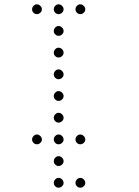

<svg xmlns="http://www.w3.org/2000/svg" viewBox="-20 -693 640 885"><path d="M149 -673Q141 -673 134.5 -666Q128 -659 128 -651V-649Q128 -641 134.5 -634.5Q141 -628 149 -628H151Q159 -628 166 -634.5Q173 -641 173 -649V-651Q173 -659 166 -666Q159 -673 151 -673ZM249 -673Q241 -673 234.5 -666Q228 -659 228 -651V-649Q228 -641 234.5 -634.5Q241 -628 249 -628H251Q259 -628 266 -634.5Q273 -641 273 -649V-651Q273 -659 266 -666Q259 -673 251 -673ZM349 -673Q341 -673 334.5 -666Q328 -659 328 -651V-649Q328 -641 334.5 -634.5Q341 -628 349 -628H351Q359 -628 366 -634.5Q373 -641 373 -649V-651Q373 -659 366 -666Q359 -673 351 -673ZM249 -573Q241 -573 234.5 -566Q228 -559 228 -551V-549Q228 -541 234.5 -534.5Q241 -528 249 -528H251Q259 -528 266 -534.5Q273 -541 273 -549V-551Q273 -559 266 -566Q259 -573 251 -573ZM249 -473Q241 -473 234.5 -466Q228 -459 228 -451V-449Q228 -441 234.5 -434.5Q241 -428 249 -428H251Q259 -428 266 -434.5Q273 -441 273 -449V-451Q273 -459 266 -466Q259 -473 251 -473ZM249 -373Q241 -373 234.5 -366Q228 -359 228 -351V-349Q228 -341 234.5 -334.5Q241 -328 249 -328H251Q259 -328 266 -334.5Q273 -341 273 -349V-351Q273 -359 266 -366Q259 -373 251 -373ZM249 -273Q241 -273 234.5 -266Q228 -259 228 -251V-249Q228 -241 234.5 -234.5Q241 -228 249 -228H251Q259 -228 266 -234.5Q273 -241 273 -249V-251Q273 -259 266 -266Q259 -273 251 -273ZM249 -173Q241 -173 234.5 -166Q228 -159 228 -151V-149Q228 -141 234.5 -134.5Q241 -128 249 -128H251Q259 -128 266 -134.5Q273 -141 273 -149V-151Q273 -159 266 -166Q259 -173 251 -173ZM149 -73Q141 -73 134.5 -66Q128 -59 128 -51V-49Q128 -41 134.5 -34.5Q141 -28 149 -28H151Q159 -28 166 -34.5Q173 -41 173 -49V-51Q173 -59 166 -66Q159 -73 151 -73ZM249 -73Q241 -73 234.5 -66Q228 -59 228 -51V-49Q228 -41 234.5 -34.5Q241 -28 249 -28H251Q259 -28 266 -34.5Q273 -41 273 -49V-51Q273 -59 266 -66Q259 -73 251 -73ZM349 -73Q341 -73 334.5 -66Q328 -59 328 -51V-49Q328 -41 334.5 -34.5Q341 -28 349 -28H351Q359 -28 366 -34.5Q373 -41 373 -49V-51Q373 -59 366 -66Q359 -73 351 -73ZM249 27Q241 27 234.5 34Q228 41 228 49V51Q228 59 234.5 65.5Q241 72 249 72H251Q259 72 266 65.5Q273 59 273 51V49Q273 41 266 34Q259 27 251 27ZM249 127Q241 127 234.5 134Q228 141 228 149V151Q228 159 234.5 165.5Q241 172 249 172H251Q259 172 266 165.5Q273 159 273 151V149Q273 141 266 134Q259 127 251 127ZM349 127Q341 127 334.5 134Q328 141 328 149V151Q328 159 334.5 165.5Q341 172 349 172H351Q359 172 366 165.5Q373 159 373 151V149Q373 141 366 134Q359 127 351 127Z"/></svg>

Font: Doto Rounded Light
Style: Regular
Weight: 300
Monospace: yes
Version: Version 1.000